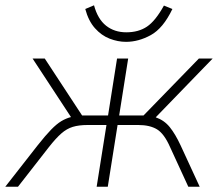

<svg xmlns="http://www.w3.org/2000/svg" viewBox="-51 -705 823 725"><path d="M-31 0 91 -156Q121 -194 142 -215.5Q163 -237 180.5 -247.5Q198 -258 217 -263L72 -484H118L259 -269H357L391 -484H433L399 -269H491L700 -484H752L537 -262Q569 -251 590 -225Q611 -199 631 -156L703 0H660L591 -150Q569 -200 542 -216.5Q515 -233 471 -233H393L356 0H314L351 -233H280Q247 -233 224 -226Q201 -219 180.5 -201Q160 -183 134 -150L17 0ZM425 -547Q394 -547 363 -559Q332 -571 307.5 -598.5Q283 -626 271 -671L304 -685Q318 -633 349.5 -608Q381 -583 426 -583Q472 -583 504 -604.5Q536 -626 568 -684L600 -671Q565 -598 518.5 -572.5Q472 -547 425 -547Z"/></svg>

Font: Nunito Sans ExtraLight
Style: Italic
Weight: 200
Italic angle: -9°
Designer: Vernon Adams
Foundry: Vernon Adams
Version: Version 3.006; ttfautohint (v1.8.3)